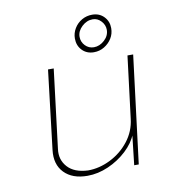

<svg xmlns="http://www.w3.org/2000/svg" viewBox="-67 -597 592 664"><g transform="rotate(-10 229.0 -265.0)"><path d="M227 -467Q227 -486 237 -502.5Q247 -519 263.5 -528.5Q280 -538 300 -538Q325 -538 341 -521.5Q357 -505 357 -481Q357 -461 347 -445Q337 -429 320.5 -419Q304 -409 284 -409Q259 -409 243 -425.5Q227 -442 227 -467ZM244 -470Q244 -452 256.5 -439Q269 -426 287 -426Q307 -426 324 -441.5Q341 -457 341 -478Q341 -495 328.5 -508.5Q316 -522 299 -522Q278 -522 261 -506Q244 -490 244 -470ZM188 8Q135 8 106.5 -21.5Q78 -51 84 -101L117 -378H137L103 -101Q98 -64 121.5 -38Q145 -12 193 -10Q233 -10 272 -29.5Q311 -49 337.5 -83Q364 -117 369 -160L396 -378H416L369 0H353L366 -115L367 -108Q355 -77 326.5 -50.5Q298 -24 261.5 -8Q225 8 188 8Z"/></g></svg>

Font: Josefin Sans Thin Thin
Style: Italic
Weight: 250
Italic angle: -7°
Version: Version 2.000